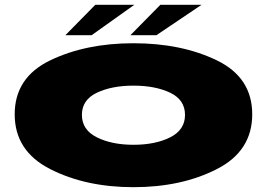

<svg xmlns="http://www.w3.org/2000/svg" viewBox="-20 -773 1122 797"><path d="M534 4Q733 4 880 -71Q1027 -146 1027 -298.5Q1027 -451.5 880 -522.5Q733 -593.5 534 -593.5Q336 -593.5 188.5 -522.5Q41 -451.5 41 -298.5Q41 -146 188.5 -71Q336 4 534 4ZM534 -172Q444 -172 382 -203Q320 -234 320 -296Q320 -358.5 382 -388Q444 -417.5 534 -417.5Q625 -417.5 686.5 -388Q748 -358.5 748 -296Q748 -234 686.5 -203Q625 -172 534 -172ZM521.5 -627H629.5L816.5 -753H645.5ZM251.5 -627H360.5L537.5 -753H375.5Z"/></svg>

Font: Anybody ExtraExpanded Black
Style: Regular
Weight: 900
Width: 8
Version: Version 1.113;gftools[0.9.25]